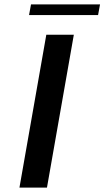

<svg xmlns="http://www.w3.org/2000/svg" viewBox="-20 -859 478 879"><path d="M192 -700H318L195 0H69ZM122 -839H438L429 -790H113Z"/></svg>

Font: Fahkwang Medium
Style: Italic
Weight: 500
Italic angle: -10°
Version: Version 1.000; ttfautohint (v1.6)